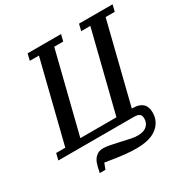

<svg xmlns="http://www.w3.org/2000/svg" viewBox="-225 -867 1205 1239"><g transform="rotate(-30 377.5 -247.0)"><path d="M165 204Q173 160 181.5 137Q190 114 205 99Q218 86 232 81Q246 76 264 76Q282 76 306 80.5Q330 85 380 96Q407 102 424.5 106Q442 110 455 112.5Q468 115 478.5 116Q489 117 501 117Q544 117 567 96.5Q590 76 590 42Q590 19 577.5 9.5Q565 0 537 0H-26L-14 -49H54L204 -649H136L148 -698H397L385 -649H318L169 -54H438L587 -649H519L531 -698H781L769 -649H701L552 -53H561Q607 -53 631.5 -31Q656 -9 656 36Q656 102 604.5 143.5Q553 185 452 185Q432 185 412 184Q392 183 366.5 180.5Q341 178 307 173Q273 168 224 160L207 204H165Z"/></g></svg>

Font: IBM Plex Serif Medium
Style: Italic
Weight: 500
Italic angle: -14°
Designer: Mike Abbink, Paul van der Laan, Pieter van Rosmalen
Foundry: Bold Monday
Version: Version 2.5